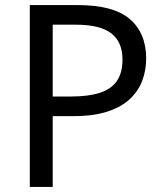

<svg xmlns="http://www.w3.org/2000/svg" viewBox="-20 -734 645 754"><path d="M286 -714Q426 -714 490 -659Q554 -604 554 -504Q554 -460 539.5 -419.5Q525 -379 492 -347Q459 -315 404 -296.5Q349 -278 269 -278H187V0H97V-714ZM278 -637H187V-355H259Q327 -355 372 -369.5Q417 -384 439 -416Q461 -448 461 -500Q461 -569 417 -603Q373 -637 278 -637Z"/></svg>

Font: Noto Sans Hebrew
Style: Regular
Weight: 400
Designer: Monotype Design Team
Foundry: Monotype Imaging Inc.
Version: Version 2.003